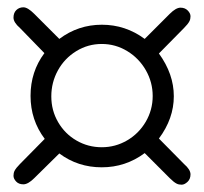

<svg xmlns="http://www.w3.org/2000/svg" viewBox="-20 -525 561 528"><path d="M377.9 -104Q325.4 -64.9 259.8 -64.9Q194.1 -64.9 143.1 -103L74 -34.9Q57.1 -18.1 44.3 -18.1Q31.5 -18.1 24.3 -25.9Q17.1 -33.7 17.1 -41.6Q17.1 -49.6 20 -55.2Q23.9 -63 34.9 -74L103 -143.1Q64 -194.8 64 -261.4Q64 -327.9 102.1 -378.9L34.9 -448Q17.1 -463.4 17.1 -476.6Q17.1 -489.7 24.9 -497.3Q32.7 -504.9 44.4 -504.9Q56.2 -504.9 74 -487.1L143.1 -418Q195.1 -457 260.1 -457Q325.2 -457 377.9 -418L447 -487.1Q463.9 -503.9 476.3 -503.9Q488.8 -503.9 496.3 -496.1Q503.9 -488.3 503.9 -480.3Q503.9 -472.4 501 -466.8Q497.1 -459 486.1 -448L417 -377.9Q458 -321.5 458 -260.3Q458 -199 417 -144L486.1 -74Q503.9 -58.6 503.9 -45.5Q503.9 -32.5 495.6 -24.8Q487.3 -17.1 479.4 -17.1Q471.4 -17.1 465.8 -20Q458 -23.9 447 -34.9ZM189.8 -384.4Q157.7 -364.7 139.4 -331.7Q121.1 -298.6 121.1 -259.9Q121.1 -221.2 139.9 -189Q158.7 -156.7 190.6 -138.4Q222.4 -120.1 259.9 -120.1Q297.4 -120.1 329.6 -138.9Q361.8 -157.7 380.9 -190.3Q399.9 -222.9 399.9 -260.9Q399.9 -298.8 381.1 -331.8Q362.3 -364.7 330 -384.4Q297.6 -404.1 259.8 -404.1Q221.9 -404.1 189.8 -384.4Z"/></svg>

Font: Linden Hill
Style: Regular
Weight: 400
Version: Version 1.202